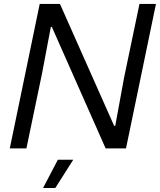

<svg xmlns="http://www.w3.org/2000/svg" viewBox="-20 -749 807 969"><path d="M29.4 0 180.4 -729H282.7L555.9 -114.1H561.7L606.3 -357.6L683.9 -729H767.1L615.9 0H513.1L241.7 -613.1H236.6L192.3 -378.9L113.3 0ZM197.3 199.9 272.1 57H349.7L259.1 199.9Z"/></svg>

Font: Mona Sans ExtraLight
Style: Italic
Weight: 200
Italic angle: -11.6951°
Designer: Deni Anggara
Foundry: GitHub
Version: Version 2.000